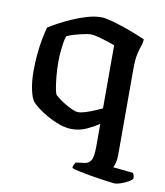

<svg xmlns="http://www.w3.org/2000/svg" viewBox="-80 -566 717 833"><g transform="rotate(10 279.0 -150.0)"><path d="M482 200Q475 200 457 197.5Q439 195 414.5 191.5Q390 188 365 183.5Q340 179 319.5 174.5Q299 170 289 166Q289 158 292.5 151Q296 144 299 140L338 135Q355 133 365 118Q375 103 375 55V-44Q350 -27 320.5 -13.5Q291 0 257 0Q230 0 202 -10Q174 -20 148 -34.5Q122 -49 103.5 -63.5Q85 -78 78 -86Q66 -100 58 -136.5Q50 -173 50 -218Q50 -258 53.5 -295Q57 -332 63 -363Q69 -394 75 -415Q89 -424 114.5 -438Q140 -452 171.5 -466Q203 -480 236.5 -490Q270 -500 300 -500Q317 -500 346 -492Q375 -484 406.5 -473Q438 -462 463 -452Q488 -442 497 -438Q497 -423 491.5 -408Q486 -393 480.5 -369Q475 -345 475 -302V75Q475 95 471 110.5Q467 126 463 132L551 141Q553 143 555.5 149.5Q558 156 558 165Q553 173 538.5 181Q524 189 508 194.5Q492 200 482 200ZM271 -77Q284 -77 303.5 -83Q323 -89 342.5 -97.5Q362 -106 375 -112V-390Q361 -395 340 -402Q319 -409 298.5 -414Q278 -419 267 -419Q257 -419 236 -414.5Q215 -410 194.5 -404Q174 -398 163 -392Q159 -381 156 -361.5Q153 -342 151 -320Q149 -298 149 -280Q149 -245 152 -213.5Q155 -182 159 -160.5Q163 -139 167 -134Q170 -131 182 -121.5Q194 -112 210.5 -102Q227 -92 243.5 -84.5Q260 -77 271 -77Z"/></g></svg>

Font: Texturina Medium
Style: Regular
Weight: 500
Designer: Guillermo Torres Carreño
Foundry: Omnibus-Type
Version: Version 1.003